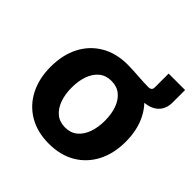

<svg xmlns="http://www.w3.org/2000/svg" viewBox="-178 -808 963 963"><g transform="rotate(45 304.0 -326.0)"><path d="M304.2 -472.7V-549.8Q321.8 -549.8 341.6 -548.8Q361.3 -547.9 381.8 -546.4Q402.3 -544.9 421.9 -543.9Q441.4 -543 457.5 -543Q481.4 -543 481.4 -564.9V-663.1H598.1V-575.7Q598.1 -526.9 567.4 -499.8Q536.6 -472.7 481.4 -472.7Q439.5 -472.7 392.8 -472.7Q346.2 -472.7 304.2 -472.7ZM304.7 10.7Q223.1 10.7 163.3 -24.4Q103.5 -59.6 71 -122.6Q38.6 -185.5 38.6 -269Q38.6 -353.5 71 -416.5Q103.5 -479.5 163.3 -514.6Q223.1 -549.8 304.7 -549.8Q386.7 -549.8 446.5 -514.6Q506.3 -479.5 538.8 -416.5Q571.3 -353.5 571.3 -269Q571.3 -185.5 538.8 -122.6Q506.3 -59.6 446.5 -24.4Q386.7 10.7 304.7 10.7ZM304.7 -104.5Q343.8 -104.5 369.9 -126Q396 -147.5 409.4 -184.8Q422.9 -222.2 422.9 -269.5Q422.9 -317.9 409.4 -355Q396 -392.1 369.9 -413.3Q343.8 -434.6 304.7 -434.6Q266.1 -434.6 240 -413.3Q213.9 -392.1 200.4 -355Q187 -317.9 187 -269.5Q187 -222.2 200.4 -184.8Q213.9 -147.5 240 -126Q266.1 -104.5 304.7 -104.5Z"/></g></svg>

Font: Inter 16pt
Style: Bold
Weight: 700
Version: Version 4.001;git-66647c0bb